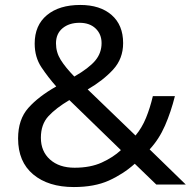

<svg xmlns="http://www.w3.org/2000/svg" viewBox="-20 -745 772 775"><path d="M304 -725Q384 -725 430.5 -684.5Q477 -644 477 -571Q477 -508 436.5 -464Q396 -420 334 -384L527 -198Q553 -229 569.5 -269.5Q586 -310 597 -357H686Q670 -293 646 -238Q622 -183 584 -142L730 0H611L524 -84Q477 -42 419 -16Q361 10 278 10Q175 10 114 -41Q53 -92 53 -186Q53 -263 94.5 -309.5Q136 -356 207 -396Q175 -432 147.5 -473Q120 -514 120 -569Q120 -643 169.5 -684Q219 -725 304 -725ZM301 -653Q259 -653 232.5 -631Q206 -609 206 -570Q206 -534 225 -503.5Q244 -473 280 -436Q339 -470 364.5 -500.5Q390 -531 390 -571Q390 -607 366 -630Q342 -653 301 -653ZM260 -341Q206 -309 175.5 -276Q145 -243 145 -189Q145 -134 182 -101Q219 -68 281 -68Q345 -68 391 -89Q437 -110 468 -139Z"/></svg>

Font: Noto Sans Myanmar UI
Style: Regular
Weight: 400
Designer: Monotype Design Team
Foundry: Monotype Imaging Inc.
Version: Version 2.103; ttfautohint (v1.8.4.7-5d5b)